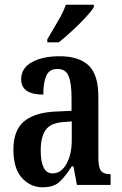

<svg xmlns="http://www.w3.org/2000/svg" viewBox="-20 -786 518 816"><path d="M161 10Q110 10 73.5 -29.5Q37 -69 37 -151Q37 -232 82 -270Q127 -308 218 -312L284 -315V-373Q284 -430 272 -461.5Q260 -493 224 -493Q189 -493 176.5 -463.5Q164 -434 164 -384Q70 -384 70 -449Q70 -497 116 -522Q162 -547 233 -547Q315 -547 356.5 -508Q398 -469 398 -375V-117Q398 -76 408.5 -61Q419 -46 447 -46H450V0H307L292 -79H285Q259 -38 234 -14Q209 10 161 10ZM203 -49Q240 -49 262.5 -89.5Q285 -130 285 -191V-270L247 -267Q194 -263 173.5 -233Q153 -203 153 -146Q153 -101 165 -75Q177 -49 203 -49ZM181 -619Q201 -654 224.5 -693Q248 -732 260 -766H379V-756Q369 -739 343.5 -711.5Q318 -684 287 -655.5Q256 -627 230 -606H181Z"/></svg>

Font: Noto Serif Tamil ExtraCondensed SemiBold
Style: Italic
Weight: 600
Width: 2
Italic angle: -12°
Designer: Indian Type Foundry, Tom Grace, and the Monotype Design Team
Foundry: Monotype Imaging Inc.
Version: Version 2.003; ttfautohint (v1.8.4.7-5d5b)